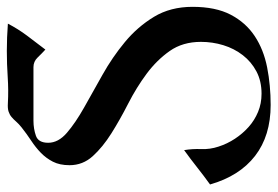

<svg xmlns="http://www.w3.org/2000/svg" viewBox="-142 -642 793 548"><g transform="rotate(-90 254.0 -368.5)"><path d="M382 -745Q421 -745 460 -742Q445 -713 425.5 -687Q406 -661 386 -635Q375 -645 363.5 -657Q352 -669 336 -669H183Q160 -669 140 -662Q120 -655 120 -627Q120 -598 148.5 -573.5Q177 -549 220.5 -524.5Q264 -500 314 -472Q364 -444 407.5 -408Q451 -372 479.5 -325Q508 -278 508 -215Q508 -149 485.5 -106Q463 -63 424.5 -37.5Q386 -12 335 -2Q284 8 228 8Q140 8 82.5 -36.5Q25 -81 1 -165Q26 -183 50 -202Q74 -221 99 -239Q103 -215 102 -190Q101 -165 109 -141Q117 -116 131.5 -94Q146 -72 165 -55Q184 -38 208 -28Q232 -18 260 -18Q296 -18 323.5 -32.5Q351 -47 370 -71.5Q389 -96 398.5 -127Q408 -158 408 -191Q408 -243 382 -280Q356 -317 317 -346Q278 -375 232 -398.5Q186 -422 147 -446.5Q108 -471 82 -499.5Q56 -528 56 -566Q56 -594 66 -613.5Q76 -633 91.5 -648Q107 -663 126 -675.5Q145 -688 164 -703Q174 -711 180.5 -718.5Q187 -726 193.5 -731.5Q200 -737 209 -740Q218 -743 233 -742Q270 -740 307.5 -742.5Q345 -745 382 -745Z"/></g></svg>

Font: Augsburger Schrift CAT
Style: Regular
Weight: 400
Designer: Peter Wiegel nach Roos&Junge Offenbach
Foundry: CAT-Fonts, Peter Wiegel
Version: Version 1.000